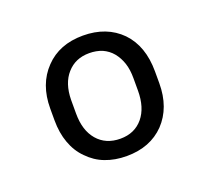

<svg xmlns="http://www.w3.org/2000/svg" viewBox="-77 -830 622 570"><g transform="rotate(-20 234.5 -545.5)"><path d="M69 -565.7V-528.5C69 -501.8 73 -477.6 80.6 -456.9C88.2 -435.8 99.2 -417.6 114.9 -402C130 -386.4 147.6 -374.3 167.8 -366.8C187.4 -359.2 210.1 -355.2 234.8 -355.2C284.6 -355.2 324.4 -370.8 354.2 -401.5C383.9 -432.7 399 -474.1 399 -525.4V-562.7C399 -616.6 383.9 -658.9 354.2 -689.7C323.9 -720.4 283.6 -736 233.8 -736C183.9 -736 144.1 -720.4 114.4 -689.2C84.1 -657.9 69 -616.6 69 -565.7ZM136 -525.4V-568.8C136.5 -603.5 145.6 -630.7 163.2 -650.4C180.9 -670.5 204 -680.6 233.8 -680.6C248.4 -680.6 262 -678.1 274.6 -673C286.6 -667.5 297.2 -659.9 305.8 -649.4C314.4 -638.8 320.9 -626.7 325.4 -613.1C330 -599 332 -583.4 332 -565.7V-526.4C332 -490.7 323.4 -462.5 306.3 -441.8C288.7 -420.7 265 -410.1 234.8 -410.1C204 -410.1 179.8 -420.7 162.2 -441.3C144.6 -462 136 -489.7 136 -525.4Z"/></g></svg>

Font: Vazir FD Light
Style: Regular
Weight: 300
Foundry: DejaVu fonts team - Redesigned by Saber Rastikerdar
Version: Version 21.10;October 20, 2019;FontCreator 12.0.0.2547 64-bi